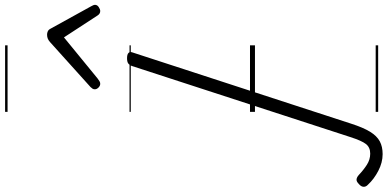

<svg xmlns="http://www.w3.org/2000/svg" viewBox="-716 -632 1560 773"><g transform="rotate(-90 64.5 -246.0)"><path d="M-170 514Q-204 514 -237.5 496.5Q-271 479 -293 455Q-302 447 -301.5 437Q-301 427 -290 418Q-280 408 -271.5 409Q-263 410 -254 418Q-234 437 -213 450.5Q-192 464 -168 464Q-143 464 -129.5 447Q-116 430 -101 383L185 -496Q189 -506 195.5 -510.5Q202 -515 216 -515Q231 -515 237 -509.5Q243 -504 240 -495L-47 386Q-63 436 -80 463.5Q-97 491 -118.5 502.5Q-140 514 -170 514ZM113 -623Q105 -623 98 -630Q91 -637 91 -645Q91 -650 93.5 -654Q96 -658 100 -662L281 -825Q289 -832 296 -834.5Q303 -837 311 -837Q318 -837 324.5 -834Q331 -831 335 -823L425 -660Q428 -655 429.5 -651Q431 -647 431 -644Q431 -635 422 -629Q413 -623 406 -623Q400 -623 395.5 -626Q391 -629 388 -634L300 -769L135 -634Q128 -629 123.5 -626Q119 -623 113 -623ZM0 486H268V496H0ZM0 -20H268V0H0ZM0 -505H268V-500H0ZM0 -1006H268V-996H0Z"/></g></svg>

Font: Playwrite CA Guides
Style: Regular
Weight: 400
Designer: Veronika Burian, José Scaglione
Foundry: TypeTogether
Version: Version 1.003